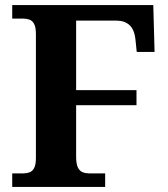

<svg xmlns="http://www.w3.org/2000/svg" viewBox="-20 -734 661 754"><path d="M28 0V-53H70Q84 -53 95.5 -57Q107 -61 114 -74Q121 -87 121 -113V-600Q121 -627 114 -640Q107 -653 95.5 -657Q84 -661 70 -661H28V-714H582L587 -530H517L512 -578Q508 -618 488.5 -635.5Q469 -653 438 -653H279V-380H516V-321H279V-118Q279 -90 286 -76Q293 -62 305 -57.5Q317 -53 331 -53H393V0Z"/></svg>

Font: Noto Serif Kannada
Style: Bold
Weight: 700
Version: Version 2.003